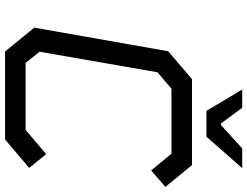

<svg xmlns="http://www.w3.org/2000/svg" viewBox="-129 -846 975 757"><g transform="rotate(90 358.5 -467.5)"><path d="M417 -794 333 -935H405L467 -851H473L565 -935H643L519 -794ZM530 0H183L89 -115L182 -643L292 -737H631L717 -632L652 -576L586 -656H330L265 -601L184 -136L228 -81H492L588 -162L642 -95Z"/></g></svg>

Font: Tomorrow
Style: Italic
Weight: 400
Italic angle: -10°
Designer: Tony de Marco, Monica Rizzolli
Foundry: Just in Type
Version: Version 2.002